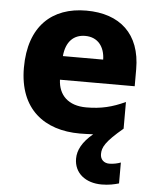

<svg xmlns="http://www.w3.org/2000/svg" viewBox="-55 -606 717 888"><g transform="rotate(5 303.5 -161.5)"><path d="M435 96C435 65 448 38 529 -30V-154C469 -126 417 -113 348 -113C264 -113 219 -159 216 -230H563V-309C563 -473 466 -559 310 -559C152 -559 45 -465 45 -271C45 -78 165 10 329 10C351 10 372 9 391 8C342 49 322 88 322 127C322 194 375 236 450 236C484 236 509 230 530 224V127C517 132 497 137 477 137C453 137 435 122 435 96ZM315 -442C375 -442 406 -398 407 -340H220C226 -408 262 -442 315 -442Z"/></g></svg>

Font: Noto Sans Lao ExtraBold
Style: Regular
Weight: 800
Designer: Monotype Design Team
Foundry: Monotype Imaging Inc.
Version: Version 2.003